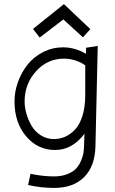

<svg xmlns="http://www.w3.org/2000/svg" viewBox="-20 -732 562 937"><path d="M173.8 -548.8 289.1 -637.2 384.8 -549.8 420.9 -589.8 292 -711.9 141.1 -590.8ZM457 -507.8 399.9 -499V-469.2Q345.7 -501 288.1 -501Q235.8 -501 190.4 -477.8Q145 -454.6 115 -417.2Q85 -379.9 67.9 -332.5Q50.8 -285.2 50.8 -236.8Q50.8 -134.3 107.2 -67.1Q163.6 0 249 0Q332.5 0 392.1 -79.1L390.1 -18.1Q389.6 -1.5 387.2 14.2Q384.8 29.8 375.7 51.8Q366.7 73.7 352.1 89.8Q337.4 106 309.3 117.4Q281.2 128.9 244.1 128.9Q189 128.9 128.9 116.2L117.2 170.9Q180.7 185.1 244.1 185.1Q338.4 185.1 391.1 131.8Q443.8 78.6 445.8 -19ZM396 -413.1V-268.1Q396 -210 382.3 -166.5Q368.7 -123 345.9 -99.4Q323.2 -75.7 297.9 -64.7Q272.5 -53.7 244.1 -53.2Q208 -53.2 179 -71.8Q149.9 -90.3 133.5 -119.1Q117.2 -147.9 108.6 -178.5Q100.1 -209 100.1 -236.8Q100.1 -321.8 155.5 -383.8Q210.9 -445.8 293 -445.8Q321.8 -445.8 349.4 -436.5Q377 -427.2 396 -413.1Z"/></svg>

Font: Comic Neue Angular
Style: Regular
Weight: 400
Designer: Craig Rozynski
Foundry: Craig Rozynski
Version: Version 2.003